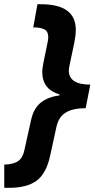

<svg xmlns="http://www.w3.org/2000/svg" viewBox="-69 -734 449 912"><path d="M125 -713.9H108.9L88.9 -604C112.6 -604 130.5 -600.7 142.3 -594.2C154.2 -587.7 160.2 -575.7 160.2 -558.1C160.2 -551.3 159.2 -543 157.2 -533.2L139.2 -445.8C134.3 -423.3 131.8 -405.1 131.8 -391.1C131.8 -337.1 159.2 -301.8 213.9 -285.2V-280.8C177.7 -276.2 148.3 -265 125.5 -247.1C102.7 -229.2 87.2 -202.1 79.1 -166L46.9 -21C42 2.8 32.4 19.9 18.1 30.5C3.7 41.1 -18.6 46.9 -48.8 47.9V158.2H-26.9C30.8 158.2 74.8 146.8 105.2 124C135.7 101.2 156.9 62.2 168.9 6.8L199.2 -131.8C206.1 -163.4 220.9 -186 243.9 -199.7C266.8 -213.4 298.2 -220.2 337.9 -220.2L359.9 -332C291.8 -332 257.8 -354.7 257.8 -399.9C257.8 -405.4 260.3 -419.4 265.1 -441.9L284.2 -532.2C288.7 -554.4 291 -574.5 291 -592.8C291 -673.5 235.7 -713.9 125 -713.9Z"/></svg>

Font: OpenSans
Style: Bold Italic
Weight: 700
Italic angle: -12°
Foundry: Ascender Corporation
Version: Version 1.10; ttfautohint (v1.2) -l 8 -r 50 -G 200 -x 14 -D 